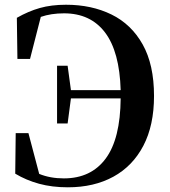

<svg xmlns="http://www.w3.org/2000/svg" viewBox="-20 -779 723 818"><path d="M223.1 -252.9V-499H268.1L282.2 -395H494.1Q489.3 -559.1 427.5 -640.6Q365.7 -722.2 252.9 -722.2Q197.3 -722.2 153.8 -707L107.9 -527.8H54.2L51.8 -703.1Q100.6 -731 149.7 -744.9Q198.7 -758.8 261.2 -758.8Q370.1 -758.8 454.8 -717.3Q539.6 -675.8 587.9 -589.6Q636.2 -503.4 636.2 -370.1Q636.2 -245.1 590.8 -158.2Q545.4 -71.3 462.9 -26.1Q380.4 19 269 19Q201.7 19 146.5 3.9Q91.3 -11.2 44.9 -39.1L46.9 -211.9H101.1L147 -38.1Q193.8 -19 252 -19Q367.7 -19 430.2 -103.3Q492.7 -187.5 494.1 -359.9H282.2L268.1 -252.9Z"/></svg>

Font: Source Han Serif TW
Style: Bold
Weight: 700
Designer: Ryoko NISHIZUKA Ë•øÂ°öÊ∂ºÂ≠ê (kana & ideographs); Frank Grie√ühammer (Latin, Greek & Cyrillic); Wenlong ZHANG Âº†ÊñáÈæô 
Foundry: Adobe
Version: Version 2.003;hotconv 1.1.1;makeotfexe 2.6.0